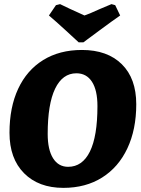

<svg xmlns="http://www.w3.org/2000/svg" viewBox="-20 -898 683 930"><path d="M26 -255Q26 -378 68 -468Q110 -558 189 -607Q268 -656 377 -656Q500 -656 570 -587Q640 -518 640 -393Q640 -271 597 -179.5Q554 -88 474.5 -38Q395 12 287 12Q167 12 96.5 -59Q26 -130 26 -255ZM452 -384Q452 -461 425.5 -502Q399 -543 350 -543Q283 -543 247 -468.5Q211 -394 211 -249Q211 -173 237 -131.5Q263 -90 310 -90Q379 -90 415.5 -164Q452 -238 452 -384ZM384 -693H361Q346 -707 297.5 -751.5Q249 -796 217 -823L251 -873L271 -878Q283 -873 319 -855Q338 -847 356.5 -838Q375 -829 389 -823Q406 -828 463 -854Q514 -876 520 -878L538 -873L562 -823Q523 -796 463 -751.5Q403 -707 384 -693Z"/></svg>

Font: Alegreya SC ExtraBold
Style: Italic
Weight: 800
Italic angle: -7°
Designer: Juan Pablo del Peral
Foundry: Huerta Tipografica
Version: Version 2.007; ttfautohint (v1.6)